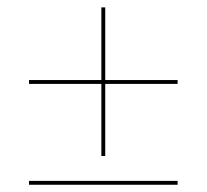

<svg xmlns="http://www.w3.org/2000/svg" viewBox="-20 -437 562 522"><path d="M58.9 65.3V54.8H462.9V65.3ZM255.6 -12.9V-208.9H58.9V-219.4H255.6V-416.9H266.1V-219.4H462.9V-208.9H266.1V-12.9Z"/></svg>

Font: Playfair 144pt SemiCondensed Light
Style: Regular
Weight: 300
Width: 4
Designer: Claus Eggers Sørensen
Foundry: Claus Eggers Sørensen
Version: Version 2.203